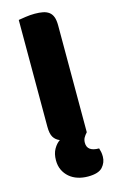

<svg xmlns="http://www.w3.org/2000/svg" viewBox="-125 -665 555 917"><g transform="rotate(-15 152.5 -206.5)"><path d="M240 -4Q230 7 224 17.5Q218 28 218 43Q218 86 277 86Q280 95 282 105Q284 115 284 128Q284 157 264 179.5Q244 202 192 202Q165 202 141.5 194.5Q118 187 100.5 172Q83 157 73 136Q63 115 63 88Q63 55 76 32.5Q89 10 106 -1Q86 -9 75.5 -26Q65 -43 65 -78V-606Q76 -608 100 -611.5Q124 -615 146 -615Q169 -615 186.5 -611.5Q204 -608 216 -599Q228 -590 234 -574Q240 -558 240 -532Z"/></g></svg>

Font: Baloo Thambi
Style: Regular
Weight: 400
Designer: Aadarsh Rajan and Ek Type
Foundry: Ek Type
Version: Version 1.443;PS 1.000;hotconv 16.6.51;makeotf.lib2.5.65220;